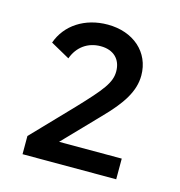

<svg xmlns="http://www.w3.org/2000/svg" viewBox="-76 -821 555 592"><g transform="rotate(15 201.0 -525.0)"><path d="M47 -298C47 -298 47 -356 47 -356C47 -356 168 -482 168 -482C237 -555 260 -583 260 -619C260 -658 235 -682 194 -682C153 -682 121 -659 107 -620C107 -620 46 -654 46 -654C67 -714 125 -752 198 -752C280 -752 338 -701 338 -627C338 -576 308 -531 253 -475C253 -475 146 -364 146 -364C146 -364 346 -364 346 -364C346 -364 346 -298 346 -298C346 -298 47 -298 47 -298Z"/></g></svg>

Font: Preevio_Regular
Style: Regular
Weight: 500
Designer: Gumpita Rahayu
Foundry: Tokotype Studio
Version: ""